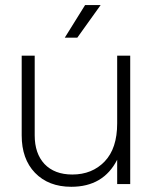

<svg xmlns="http://www.w3.org/2000/svg" viewBox="-20 -717 604 748"><path d="M372.1 -697.3Q349.6 -665 281.2 -570.3Q268.6 -570.3 232.4 -570.3Q252 -601.6 311.5 -697.3Q327.1 -697.3 372.1 -697.3ZM436.5 -500Q449.2 -500 487.3 -500Q487.3 -375 487.3 0Q474.6 0 436.5 0Q436.5 -23.4 436.5 -94.7Q382.8 10.7 257.8 10.7Q168.9 10.7 116.2 -43.9Q64.5 -97.7 64.5 -189.5Q64.5 -293 64.5 -500Q77.1 -500 115.2 -500Q115.2 -421.9 115.2 -189.5Q115.2 -119.1 153.3 -78.1Q192.4 -37.1 261.7 -37.1Q338.9 -37.1 387.7 -87.9Q436.5 -138.7 436.5 -236.3Q436.5 -324.2 436.5 -500Z"/></svg>

Font: LeFont
Style: ExtraLight
Weight: 200
Designer: Leryon MEDIA
Version: Version 1.0